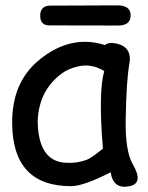

<svg xmlns="http://www.w3.org/2000/svg" viewBox="-20 -667 552 716"><path d="M246.1 27.3Q291.5 26.9 392.6 -24.4Q402.3 40 463.4 27.3Q516.6 16.6 475.1 -54.7Q446.8 -103.5 448.7 -220.7Q451.2 -367.7 462.4 -428.7Q473.6 -491.2 415 -504.4Q385.3 -511.2 371.1 -499Q243.2 -539.6 126 -443.4Q23.9 -359.9 25.4 -207Q26.9 27.8 246.1 27.3ZM302.7 -70.8Q265.6 -57.1 223.1 -60.1Q122.1 -66.9 120.6 -216.3Q125 -331.1 211.9 -394Q233.4 -410.2 269.5 -418.9Q321.3 -431.6 368.7 -401.9Q346.2 -322.8 363.8 -112.8Q320.3 -77.1 302.7 -70.8ZM167.5 -646Q129.9 -646 129.9 -608.4Q129.9 -572.3 164.1 -572.3L420.4 -571.8Q467.3 -571.8 467.3 -609.9Q466.8 -647 418 -647Z"/></svg>

Font: Comic Relief
Style: Regular
Weight: 400
Designer: Jeff Davis
Foundry: Loudifier
Version: Version 1.200; ttfautohint (v1.8.4.7-5d5b)